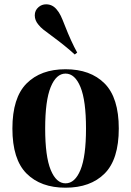

<svg xmlns="http://www.w3.org/2000/svg" viewBox="-20 -850 605 884"><path d="M37.6 0ZM526.9 -258.3Q526.9 -116.2 461.7 -51Q396.5 14.2 281.7 14.2Q167.5 14.2 102.3 -51Q37.1 -116.2 37.1 -258.3Q37.1 -399.9 102.3 -465.6Q167.5 -531.2 281.7 -531.2Q396.5 -531.2 461.7 -465.6Q526.9 -399.9 526.9 -258.3ZM188 -258.3Q188 -129.9 213.4 -67.9Q238.8 -5.9 281.7 -5.9Q325.2 -5.9 350.6 -67.9Q376 -129.9 376 -258.3Q376 -386.7 350.6 -449Q325.2 -511.2 281.7 -511.2Q238.8 -511.2 213.4 -449Q188 -386.7 188 -258.3ZM192.4 -830.1Q221.2 -830.1 240.7 -806.6Q252 -793.5 259.5 -777.8Q267.1 -762.2 278.8 -731.9Q307.1 -659.2 335.4 -607.9L324.2 -599.1Q282.2 -637.7 217.8 -685.1Q192.4 -703.6 179.2 -714.1Q166 -724.6 155.8 -737.8Q140.1 -756.8 140.1 -779.3Q140.1 -802.7 157.7 -817.4Q172.4 -830.1 192.4 -830.1Z"/></svg>

Font: TypoPRO Playfair Display
Style: Bold
Weight: 700
Designer: Claus Eggers Sørensen
Foundry: Claus Eggers Sørensen
Version: Version 1.004;PS 001.004;hotconv 1.0.70;makeotf.lib2.5.58329